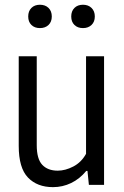

<svg xmlns="http://www.w3.org/2000/svg" viewBox="-20 -780 522 810"><path d="M59 -164.5V-542.5H135V-167.5Q135 -109.5 158.2 -84.8Q181.5 -60 223.5 -60Q255.5 -60 289.2 -77.5Q323 -95 343 -131V-542.5H419V0H355L349 -59H344Q316 -25 280 -7.8Q244 9.5 203.5 9.5Q137 9.5 98 -31Q59 -71.5 59 -164.5ZM99 -710.5Q99 -733 112.5 -746.5Q126 -760 148.5 -760Q171 -760 184.8 -746.5Q198.5 -733 198.5 -710.5Q198.5 -688 184.8 -674.8Q171 -661.5 148.5 -661.5Q126 -661.5 112.5 -674.8Q99 -688 99 -710.5ZM280.5 -710.5Q280.5 -733 294 -746.5Q307.5 -760 330 -760Q352.5 -760 366.2 -746.5Q380 -733 380 -710.5Q380 -688 366.2 -674.8Q352.5 -661.5 330 -661.5Q307.5 -661.5 294 -674.8Q280.5 -688 280.5 -710.5Z"/></svg>

Font: Encode Sans Condensed
Style: Regular
Weight: 400
Width: 3
Designer: Multiple Designers
Foundry: Impallari Type
Version: Version 2.000